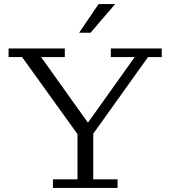

<svg xmlns="http://www.w3.org/2000/svg" viewBox="-20 -919 833 939"><path d="M367 -759 462 -899H543L423 -759ZM239 0V-42H359V-263L88 -640H22V-682H297V-640H181L410 -319L639 -640H522V-682H771V-640H704L436 -265V-42H555V0Z"/></svg>

Font: Montagu Slab 16pt Light
Style: Regular
Weight: 300
Designer: Florian Karsten
Foundry: Florian Karsten
Version: Version 1.000; ttfautohint (v1.8.3)